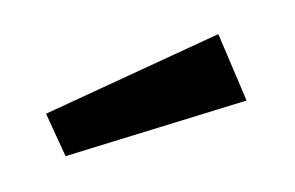

<svg xmlns="http://www.w3.org/2000/svg" viewBox="-28 -835 356 232"><g transform="rotate(5 150.0 -719.5)"><path d="M270 -724 58 -638 30 -687 229 -801Z"/></g></svg>

Font: Fira GO
Style: Regular
Weight: 400
Designer: Carrois Corporate
Foundry: Carrois Corporate GbR
Version: Version 0.300